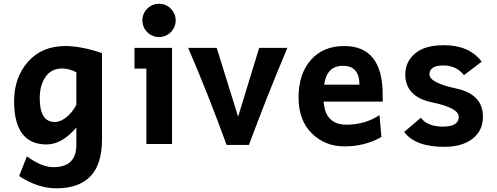

<svg xmlns="http://www.w3.org/2000/svg" viewBox="-20 -768 2652 1024"><path d="M272.5 -117.2Q300.8 -117.2 332.5 -141.6Q364.3 -166 387.2 -209V-382.8Q347.7 -402.8 311.5 -402.8Q250.5 -402.8 219.2 -352.5Q191.9 -309.1 191.9 -243.7Q191.9 -117.2 272.5 -117.2ZM279.8 236.3Q181.2 236.3 82 170.9L123.5 65.9Q201.7 123.5 265.1 123.5Q387.2 123.5 387.2 4.9V-87.9Q310.1 2.4 228.5 2.4Q55.2 2.4 55.2 -228.5Q55.2 -354.5 129.2 -438.5Q203.1 -522.5 329.1 -522.5Q411.6 -522.5 523.9 -484.9V-22.5Q523.9 236.3 279.8 236.3Z M828.1 -570.3Q810.5 -570.3 794.2 -577.1Q777.8 -584 765.4 -596.4Q752.9 -608.9 746.1 -625.2Q739.3 -641.6 739.3 -659.2Q739.3 -676.8 746.1 -693.1Q752.9 -709.5 765.4 -721.9Q777.8 -734.4 794.2 -741.2Q810.5 -748 828.1 -748Q845.7 -748 862.1 -741.2Q878.4 -734.4 890.9 -721.9Q903.3 -709.5 910.2 -693.1Q917 -676.8 917 -659.2Q917 -641.6 910.2 -625.2Q903.3 -608.9 890.9 -596.4Q878.4 -584 862.1 -577.1Q845.7 -570.3 828.1 -570.3ZM897.5 0H760.7V-402.3H697.3V-512.7H897.5Z M1307.6 4.9H1188.5Q1086.9 -273.9 983.4 -512.7H1135.7L1250 -145.5L1362.3 -512.7H1512.7Q1404.3 -255.9 1307.6 4.9Z M1815.9 12.7Q1713.9 12.7 1643.1 -56.6Q1572.3 -126 1572.3 -248.5Q1572.3 -374 1637.9 -448.2Q1703.6 -522.5 1815.9 -522.5Q2021 -522.5 2021 -262.7L2021.5 -226.1H1706.1Q1714.4 -103 1828.1 -103Q1925.8 -103 2003.9 -153.8L2014.2 -37.6Q1927.7 12.7 1815.9 12.7ZM1897 -316.4Q1897 -417 1809.1 -417Q1722.2 -417 1709 -316.4Z M2349.6 15.1Q2193.8 15.1 2135.7 -64.5L2224.6 -140.1Q2259.3 -92.8 2341.8 -92.8Q2426.8 -92.8 2426.8 -145Q2426.8 -192.4 2284.2 -222.2Q2141.6 -252 2141.6 -371.1Q2141.6 -439 2193.8 -482.9Q2245.6 -526.9 2346.7 -526.9Q2483.9 -526.9 2548.8 -439L2454.6 -367.2Q2413.6 -418.9 2344.7 -418.9Q2270.5 -418.9 2270.5 -371.1Q2270.5 -326.7 2413.1 -295.9Q2555.7 -265.1 2555.7 -146Q2555.7 -70.8 2500 -27.8Q2444.3 15.1 2349.6 15.1Z"/></svg>

Font: Cadman
Style: Bold
Weight: 700
Designer: Paul James MIller
Foundry: High-Logic / Made with FontCreator
Version: Version 2.114;March 28, 2021;FontCreator 13.0.0.2683 64-bit